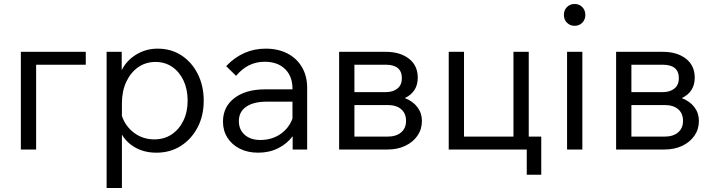

<svg xmlns="http://www.w3.org/2000/svg" viewBox="-20 -753 3590 967"><path d="M85 0V-492H412V-427H162V0Z M594 194H517V-492H593V-400Q618 -449 666.5 -478.5Q715 -508 774 -508Q842 -508 894 -474Q946 -440 976 -380.5Q1006 -321 1006 -246Q1006 -170 975 -111Q944 -52 890.5 -18Q837 16 768 16Q709 16 664 -8.5Q619 -33 594 -75ZM594 -232V-169Q612 -116 656 -83.5Q700 -51 757 -51Q807 -51 844.5 -76Q882 -101 903.5 -145Q925 -189 925 -246Q925 -303 904.5 -347Q884 -391 847.5 -416Q811 -441 763 -441Q714 -441 676 -414.5Q638 -388 616 -341Q594 -294 594 -232Z M1280 16Q1228 16 1188 -4Q1148 -24 1125.5 -59.5Q1103 -95 1103 -140Q1103 -215 1160.5 -259Q1218 -303 1315 -303H1453V-307Q1453 -369 1415.5 -405.5Q1378 -442 1313 -442Q1228 -442 1169 -371L1119 -420Q1203 -508 1318 -508Q1381 -508 1428 -483.5Q1475 -459 1501 -414.5Q1527 -370 1527 -310V0H1454V-67Q1426 -29 1381 -6.5Q1336 16 1280 16ZM1291 -48Q1349 -48 1392 -77.5Q1435 -107 1453 -156V-241H1324Q1257 -241 1220 -215.5Q1183 -190 1183 -143Q1183 -100 1212.5 -74Q1242 -48 1291 -48Z M1688 0V-492H1923Q1995 -492 2039.5 -457.5Q2084 -423 2084 -362Q2084 -290 2019 -259Q2060 -243 2082.5 -213Q2105 -183 2105 -144Q2105 -102 2082.5 -69.5Q2060 -37 2021 -18.5Q1982 0 1932 0ZM1923 -427H1765V-289H1923Q1959 -289 1981.5 -307Q2004 -325 2004 -359Q2004 -427 1923 -427ZM1932 -224H1765V-65H1932Q1975 -65 2000 -86Q2025 -107 2025 -144Q2025 -182 2000.5 -203Q1976 -224 1932 -224Z M2240 0V-492H2317V-65H2566V-492H2643V-65H2706V127H2633V0Z M2928 -678Q2928 -654 2912.5 -638.5Q2897 -623 2874 -623Q2851 -623 2835.5 -638.5Q2820 -654 2820 -678Q2820 -702 2835.5 -717.5Q2851 -733 2874 -733Q2897 -733 2912.5 -717.5Q2928 -702 2928 -678ZM2913 0H2836V-492H2913Z M3083 0V-492H3318Q3390 -492 3434.5 -457.5Q3479 -423 3479 -362Q3479 -290 3414 -259Q3455 -243 3477.5 -213Q3500 -183 3500 -144Q3500 -102 3477.5 -69.5Q3455 -37 3416 -18.5Q3377 0 3327 0ZM3318 -427H3160V-289H3318Q3354 -289 3376.5 -307Q3399 -325 3399 -359Q3399 -427 3318 -427ZM3327 -224H3160V-65H3327Q3370 -65 3395 -86Q3420 -107 3420 -144Q3420 -182 3395.5 -203Q3371 -224 3327 -224Z"/></svg>

Font: Wix Madefor Text
Style: Regular
Weight: 400
Designer: Dalton Maag Ltd
Foundry: Dalton Maag Ltd
Version: Version 3.100